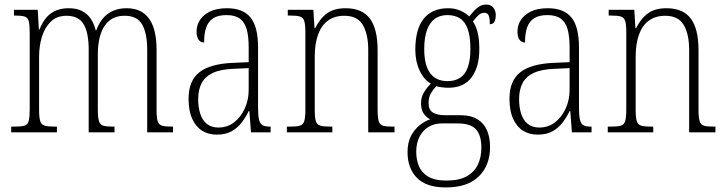

<svg xmlns="http://www.w3.org/2000/svg" viewBox="-20 -579 3174 840"><path d="M29 0V-25H42Q72 -25 86.5 -29Q101 -33 105.5 -49.5Q110 -66 110 -100V-433Q110 -469 106 -485.5Q102 -502 88 -506.5Q74 -511 46 -511H41V-536H145L150 -450H153Q172 -499 203.5 -521Q235 -543 281 -543Q314 -543 337.5 -531.5Q361 -520 376 -498.5Q391 -477 399 -446H401Q419 -495 452.5 -519Q486 -543 534 -543Q599 -543 632 -497.5Q665 -452 665 -360V-96Q665 -63 670 -48Q675 -33 689.5 -29Q704 -25 733 -25H737V0H624V-361Q624 -433 602 -471.5Q580 -510 526 -510Q483 -510 457 -487.5Q431 -465 419.5 -427.5Q408 -390 408 -345V-99Q408 -65 413 -49Q418 -33 432.5 -29Q447 -25 475 -25H481V0H368V-361Q368 -436 346 -473Q324 -510 271 -510Q229 -510 202.5 -484.5Q176 -459 163.5 -418.5Q151 -378 151 -331V-99Q151 -65 156 -49Q161 -33 176.5 -29Q192 -25 222 -25H229V0Z M928 10Q892 10 864.5 -7Q837 -24 821 -59Q805 -94 805 -147Q805 -226 852.5 -263Q900 -300 999 -304L1068 -307V-371Q1068 -419 1059.5 -450Q1051 -481 1030 -497Q1009 -513 971 -513Q935 -513 913.5 -499.5Q892 -486 882.5 -460Q873 -434 873 -393Q857 -393 848.5 -405.5Q840 -418 840 -441Q840 -469 855 -492Q870 -515 899.5 -529Q929 -543 973 -543Q1043 -543 1076 -502.5Q1109 -462 1109 -372V-107Q1109 -72 1113.5 -54.5Q1118 -37 1129 -31Q1140 -25 1161 -25H1164V0H1078L1071 -93H1068Q1055 -66 1037 -42.5Q1019 -19 993 -4.5Q967 10 928 10ZM935 -21Q975 -21 1004.5 -44Q1034 -67 1051 -104.5Q1068 -142 1068 -186V-281L1003 -278Q945 -276 911 -260Q877 -244 862 -215Q847 -186 847 -145Q847 -110 856 -81.5Q865 -53 885 -37Q905 -21 935 -21Z M1235 0V-25H1247Q1277 -25 1291.5 -29Q1306 -33 1311 -49Q1316 -65 1316 -99V-438Q1316 -472 1311 -487.5Q1306 -503 1291.5 -507Q1277 -511 1249 -511H1239V-536H1351L1356 -456H1359Q1381 -500 1412 -521.5Q1443 -543 1492 -543Q1564 -543 1598 -498Q1632 -453 1632 -359V-99Q1632 -65 1637 -49Q1642 -33 1656 -29Q1670 -25 1699 -25H1706V0H1591V-361Q1591 -429 1567.5 -469.5Q1544 -510 1486 -510Q1444 -510 1415 -489Q1386 -468 1371.5 -427.5Q1357 -387 1357 -331V-98Q1357 -64 1362 -48.5Q1367 -33 1382 -29Q1397 -25 1426 -25H1434V0Z M1931 241Q1845 241 1804 199Q1763 157 1763 87Q1763 44 1778.5 15Q1794 -14 1817 -32Q1840 -50 1862 -57Q1846 -65 1834 -81.5Q1822 -98 1822 -128Q1822 -155 1836 -177Q1850 -199 1865 -213Q1834 -231 1815.5 -271Q1797 -311 1797 -361Q1797 -452 1834 -497.5Q1871 -543 1941 -543Q1971 -543 1995 -532Q2019 -521 2033 -507Q2042 -518 2052.5 -530Q2063 -542 2076.5 -550.5Q2090 -559 2107 -559Q2128 -559 2138.5 -545.5Q2149 -532 2149 -513Q2149 -495 2143 -484Q2137 -473 2123 -473Q2123 -499 2118 -511Q2113 -523 2099 -523Q2086 -523 2075 -514Q2064 -505 2049 -485Q2062 -466 2069.5 -437.5Q2077 -409 2077 -363Q2077 -286 2043 -240.5Q2009 -195 1941 -195Q1930 -195 1913.5 -197Q1897 -199 1889 -202Q1876 -189 1865.5 -171.5Q1855 -154 1855 -128Q1855 -98 1874 -86.5Q1893 -75 1926 -75H1993Q2040 -75 2068.5 -57.5Q2097 -40 2110.5 -9Q2124 22 2124 64Q2124 144 2075 192.5Q2026 241 1931 241ZM1933 211Q1988 211 2021.5 192.5Q2055 174 2070.5 141.5Q2086 109 2086 67Q2086 13 2062.5 -13Q2039 -39 1983 -39H1912Q1881 -39 1856 -24.5Q1831 -10 1816 18Q1801 46 1801 85Q1801 120 1813 148.5Q1825 177 1854 194Q1883 211 1933 211ZM1938 -224Q1971 -224 1993.5 -239Q2016 -254 2027 -285.5Q2038 -317 2038 -365Q2038 -419 2026.5 -451.5Q2015 -484 1992.5 -498.5Q1970 -513 1937 -513Q1906 -513 1883.5 -497.5Q1861 -482 1848.5 -449Q1836 -416 1836 -364Q1836 -294 1862 -259Q1888 -224 1938 -224Z M2332 10Q2296 10 2268.5 -7Q2241 -24 2225 -59Q2209 -94 2209 -147Q2209 -226 2256.5 -263Q2304 -300 2403 -304L2472 -307V-371Q2472 -419 2463.5 -450Q2455 -481 2434 -497Q2413 -513 2375 -513Q2339 -513 2317.5 -499.5Q2296 -486 2286.5 -460Q2277 -434 2277 -393Q2261 -393 2252.5 -405.5Q2244 -418 2244 -441Q2244 -469 2259 -492Q2274 -515 2303.5 -529Q2333 -543 2377 -543Q2447 -543 2480 -502.5Q2513 -462 2513 -372V-107Q2513 -72 2517.5 -54.5Q2522 -37 2533 -31Q2544 -25 2565 -25H2568V0H2482L2475 -93H2472Q2459 -66 2441 -42.5Q2423 -19 2397 -4.5Q2371 10 2332 10ZM2339 -21Q2379 -21 2408.5 -44Q2438 -67 2455 -104.5Q2472 -142 2472 -186V-281L2407 -278Q2349 -276 2315 -260Q2281 -244 2266 -215Q2251 -186 2251 -145Q2251 -110 2260 -81.5Q2269 -53 2289 -37Q2309 -21 2339 -21Z M2639 0V-25H2651Q2681 -25 2695.5 -29Q2710 -33 2715 -49Q2720 -65 2720 -99V-438Q2720 -472 2715 -487.5Q2710 -503 2695.5 -507Q2681 -511 2653 -511H2643V-536H2755L2760 -456H2763Q2785 -500 2816 -521.5Q2847 -543 2896 -543Q2968 -543 3002 -498Q3036 -453 3036 -359V-99Q3036 -65 3041 -49Q3046 -33 3060 -29Q3074 -25 3103 -25H3110V0H2995V-361Q2995 -429 2971.5 -469.5Q2948 -510 2890 -510Q2848 -510 2819 -489Q2790 -468 2775.5 -427.5Q2761 -387 2761 -331V-98Q2761 -64 2766 -48.5Q2771 -33 2786 -29Q2801 -25 2830 -25H2838V0Z"/></svg>

Font: Noto Serif Khmer Condensed ExtraLight
Style: Regular
Weight: 250
Width: 3
Designer: Danh Hong and the Monotype Design Team
Foundry: Monotype Imaging Inc.
Version: Version 2.004